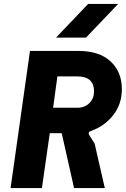

<svg xmlns="http://www.w3.org/2000/svg" viewBox="-20 -960 642 980"><path d="M34 0 133 -700H380Q487 -700 544.5 -646.5Q602 -593 602 -505Q602 -429 558 -372.5Q514 -316 443 -291Q429 -287 434 -273L463 -227L515 0H358L295 -280H234L194 0ZM251 -410H375Q413 -410 436.5 -434Q460 -458 460 -493Q460 -570 375 -570H273ZM266 -768 430 -940H583L419 -768Z"/></svg>

Font: Finlandica
Style: Bold Italic
Weight: 700
Italic angle: -8°
Designer: Niklas Ekholm, Juho Hiilivirta, Jaakko Suomalainen
Foundry: Helsinki Type Studio
Version: Version 1.064; ttfautohint (v1.8.4.7-5d5b)